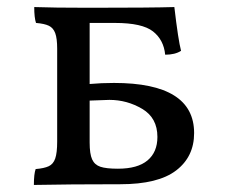

<svg xmlns="http://www.w3.org/2000/svg" viewBox="-20 -522 645 544"><path d="M530 -145Q530 -78 479 -39Q428 0 321 0Q174 0 76 2Q76 -29 81 -43Q105 -45 118 -51Q131 -57 136.5 -73Q142 -89 142 -121V-384Q142 -413 136.5 -428Q131 -443 118.5 -449Q106 -455 82 -457Q77 -472 77 -502Q131 -500 232 -500Q410 -500 474 -502Q485 -408 493 -378Q476 -367 448 -367Q444 -409 413.5 -433Q383 -457 306 -457H234V-284Q267 -287 303 -287Q530 -287 530 -145ZM426 -134Q426 -188 383 -213.5Q340 -239 290 -239L234 -237V-118Q234 -86 241 -70.5Q248 -55 264.5 -49.5Q281 -44 314 -44Q370 -44 398 -67.5Q426 -91 426 -134Z"/></svg>

Font: Vollkorn SC
Style: Regular
Weight: 400
Designer: Friedrich Althausen
Foundry: Friedrich Althausen
Version: Version 4.015